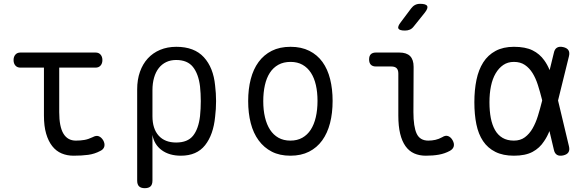

<svg xmlns="http://www.w3.org/2000/svg" viewBox="-20 -805 3040 1005"><path d="M480 -530Q497 -530 506.5 -519Q516 -508 516 -490.5Q516 -473 506.5 -462Q497 -451 480 -451H290V-218Q290 -142 312 -105.5Q334 -69 377 -69Q401 -69 421.5 -72.5Q442 -76 465 -87Q483 -97 496.5 -92Q510 -87 520 -71Q530 -53 526 -38Q522 -23 505 -15Q475 1 441.5 5.5Q408 10 365 10Q331 10 302.5 -2Q274 -14 253.5 -40Q233 -66 221.5 -105.5Q210 -145 210 -200V-451H87Q70 -451 60.5 -462Q51 -473 51 -490.5Q51 -508 60.5 -519Q70 -530 87 -530Z M738 180Q718 180 708 170.5Q698 161 698 140V-337Q698 -388 712.5 -429Q727 -470 753.5 -499Q780 -528 818 -544Q856 -560 903 -560Q997 -560 1047 -505.5Q1097 -451 1106 -357Q1111 -317 1111 -275.5Q1111 -234 1106 -194Q1097 -100 1053.5 -45Q1010 10 927 10Q866 10 826.5 -19Q787 -48 778 -99V140Q778 161 768 170.5Q758 180 738 180ZM902 -59Q962 -59 990.5 -94.5Q1019 -130 1027 -197Q1031 -236 1031 -275.5Q1031 -315 1027 -353Q1019 -418 990 -454.5Q961 -491 902 -491Q873 -491 850 -480Q827 -469 811 -448.5Q795 -428 786.5 -398.5Q778 -369 778 -333V-197Q778 -131 810.5 -95Q843 -59 902 -59Z M1500 10Q1444 10 1403 -11Q1362 -32 1334 -70Q1306 -108 1292.5 -160.5Q1279 -213 1279 -276Q1279 -339 1292.5 -391Q1306 -443 1333.5 -480.5Q1361 -518 1402.5 -539Q1444 -560 1501 -560Q1557 -560 1599 -539Q1641 -518 1668 -480.5Q1695 -443 1708 -391Q1721 -339 1721 -277Q1721 -213 1707.5 -160.5Q1694 -108 1666.5 -70Q1639 -32 1597.5 -11Q1556 10 1500 10ZM1500 -69Q1536 -69 1562.5 -84Q1589 -99 1606.5 -126Q1624 -153 1633 -191.5Q1642 -230 1642 -277Q1642 -322 1633.5 -359.5Q1625 -397 1607.5 -424Q1590 -451 1563.5 -466Q1537 -481 1501 -481Q1464 -481 1437 -466Q1410 -451 1392.5 -424Q1375 -397 1366.5 -359Q1358 -321 1358 -275Q1358 -229 1367 -191Q1376 -153 1393.5 -126Q1411 -99 1437.5 -84Q1464 -69 1500 -69Z M2144 -218Q2144 -142 2161 -105.5Q2178 -69 2222 -69Q2241 -69 2259 -73Q2277 -77 2295 -87Q2312 -98 2326 -92.5Q2340 -87 2349 -71Q2359 -53 2355 -38.5Q2351 -24 2334 -15Q2308 -1 2277.5 4.5Q2247 10 2209 10Q2175 10 2148 -2Q2121 -14 2102.5 -40Q2084 -66 2074.5 -105.5Q2065 -145 2065 -200V-420Q2065 -439 2056 -448Q2047 -457 2028 -457H1948Q1930 -457 1921 -466.5Q1912 -476 1912 -494Q1912 -512 1921 -521Q1930 -530 1948 -530H2070Q2108 -530 2126.5 -511.5Q2145 -493 2145 -455ZM2146 -667Q2137 -655 2125.5 -650Q2114 -645 2100 -645Q2071 -645 2065.5 -655.5Q2060 -666 2078 -689L2132 -761Q2141 -773 2152.5 -779Q2164 -785 2179 -785Q2210 -785 2216 -773.5Q2222 -762 2203 -738Z M2958 -40Q2963 -20 2955.5 -8Q2948 4 2928 8.5Q2908 13 2895.5 5.5Q2883 -2 2879 -22L2856 -119Q2844 -89 2828 -66Q2805 -30 2767.5 -10Q2730 10 2670 10Q2613 10 2573 -10Q2533 -30 2508.5 -66.5Q2484 -103 2473.5 -154.5Q2463 -206 2463 -270Q2463 -334 2474 -387Q2485 -440 2509.5 -478.5Q2534 -517 2574 -538.5Q2614 -560 2670 -560Q2730 -560 2767.5 -541.5Q2805 -523 2829 -489Q2845 -467 2857 -438L2879 -528Q2883 -548 2895.5 -555.5Q2908 -563 2928 -558.5Q2948 -554 2955.5 -542Q2963 -530 2958 -510L2901 -279ZM2818 -280 2817 -284Q2807 -324 2795.5 -360Q2784 -396 2767.5 -422.5Q2751 -449 2727.5 -465Q2704 -481 2670 -481Q2638 -481 2614.5 -465Q2591 -449 2574.5 -421Q2558 -393 2550 -354.5Q2542 -316 2542 -270Q2542 -224 2549 -187.5Q2556 -151 2571 -124.5Q2586 -98 2610.5 -83.5Q2635 -69 2670 -69Q2704 -69 2727.5 -86.5Q2751 -104 2767.5 -132.5Q2784 -161 2795.5 -198Q2807 -235 2817 -275Z"/></svg>

Font: Maple Mono Normal NL Light
Style: Regular
Weight: 300
Monospace: yes
Designer: subframe7536
Version: Version 7.000